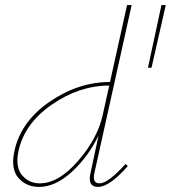

<svg xmlns="http://www.w3.org/2000/svg" viewBox="-20 -731 671 754"><path d="M497 -711 351 -53Q341 -11 371 -11Q404 -11 473 -87L482 -79Q410 3 365 3Q322 3 336 -54L367 -199Q327 -116 262.5 -56.5Q198 3 133 3Q84 3 53 -31.5Q22 -66 36 -135Q60 -252 173.5 -330.5Q287 -409 412 -409L479 -711ZM614 -711H631L575 -465H561ZM136 -11Q210 -11 286.5 -99Q363 -187 383 -278L409 -395Q291 -395 182.5 -319.5Q74 -244 52 -135Q40 -74 67 -42.5Q94 -11 136 -11Z"/></svg>

Font: EauTestInfant Thin
Style: Italic
Weight: 250
Italic angle: -12°
Designer: Christian Thalmann (Catharsis Fonts)
Version: Version 0.001;PS 000.001;hotconv 1.0.88;makeotf.lib2.5.64775